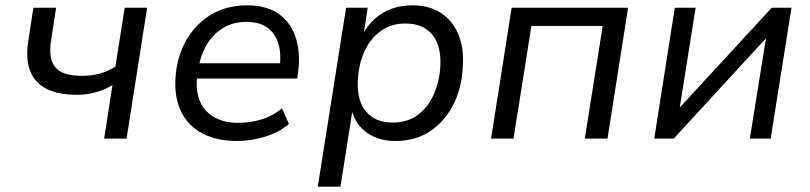

<svg xmlns="http://www.w3.org/2000/svg" viewBox="-20 -519 3032 719"><path d="M370 0 401 -200Q370 -182 337 -173Q304 -164 267 -164Q161 -164 115.5 -216Q70 -268 86 -366L105 -490H190L172 -372Q164 -326 172.5 -295.5Q181 -265 208.5 -250Q236 -235 285 -235Q322 -235 352 -243Q382 -251 412 -269L447 -490H531L454 0Z M868 9Q792 9 738.5 -19Q685 -47 659 -99.5Q633 -152 637 -224Q641 -301 674.5 -363Q708 -425 767 -462Q826 -499 905 -499Q981 -499 1026.5 -465Q1072 -431 1089 -373.5Q1106 -316 1096 -247L1093 -225H700L709 -282H1047L1027 -266Q1034 -316 1023 -354Q1012 -392 982.5 -414.5Q953 -437 903 -437Q851 -437 813.5 -413Q776 -389 754 -351.5Q732 -314 724 -269L720 -247Q711 -189 726 -147Q741 -105 779 -82Q817 -59 872 -59Q917 -59 958.5 -71.5Q1000 -84 1036 -113L1062 -55Q1025 -23 972 -7Q919 9 868 9Z M1170 180 1276 -490H1357L1341 -386H1336Q1355 -423 1383.5 -448.5Q1412 -474 1447.5 -486.5Q1483 -499 1525 -499Q1587 -499 1630.5 -471Q1674 -443 1696 -391.5Q1718 -340 1713 -270Q1710 -192 1678.5 -129Q1647 -66 1592 -28.5Q1537 9 1461 9Q1401 9 1357 -20Q1313 -49 1297 -106H1300L1255 180ZM1451 -60Q1505 -60 1543.5 -88Q1582 -116 1604 -164.5Q1626 -213 1629 -273Q1633 -348 1598.5 -389.5Q1564 -431 1498 -431Q1445 -431 1406 -403Q1367 -375 1345 -327Q1323 -279 1320 -218Q1316 -143 1350.5 -101.5Q1385 -60 1451 -60Z M1819 0 1896 -490H2332L2255 0H2170L2237 -422H1970L1903 0Z M2430 0 2507 -490H2585L2522 -94H2505L2870 -490H2944L2866 0H2788L2852 -398H2869L2503 0Z"/></svg>

Font: Nunito Sans 10pt
Style: Italic
Weight: 400
Italic angle: -9°
Designer: Vernon Adams
Foundry: Vernon Adams
Version: Version 3.101;gftools[0.9.27]